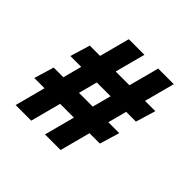

<svg xmlns="http://www.w3.org/2000/svg" viewBox="-163 -830 1001 1001"><g transform="rotate(45 337.5 -330.0)"><path d="M77 -278.5H148.5L176 -382.5H96L129 -492.5H205L249.5 -660H364.5L320 -492.5H421.5L466 -660H581L536.5 -492.5H612.5L579.5 -382.5H507.5L480 -278.5H560.5L527.5 -168.5H451L406.5 0H291.5L336 -168.5H234.5L190 0H75L119.5 -168.5H44ZM263.5 -278.5H365L392.5 -382.5H291Z"/></g></svg>

Font: League Spartan ExtraBold
Style: Regular
Weight: 800
Foundry: The League of Moveable Type
Version: Version 2.002